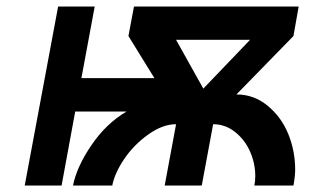

<svg xmlns="http://www.w3.org/2000/svg" viewBox="-20 -572 984 592"><path d="M56.2 0 159.2 -551.8H272L231 -331.1H456.1L376 -460.9L393.1 -551.8H900.9L884.8 -460.9L709 -280.8Q763.2 -280.8 805.4 -245.8Q847.7 -210.9 868.9 -158.7Q890.1 -106.4 890.1 -48.8Q890.1 -29.3 884.8 0H764.2Q767.1 -13.2 767.1 -28.8Q767.1 -67.9 751.2 -104.2Q735.4 -140.6 705.1 -164.8Q674.8 -189 637.2 -189L602.1 0H487.8L522.9 -189Q481.4 -189 437 -157.2Q392.6 -125.5 363 -81.8Q333.5 -38.1 326.2 0H205.1Q216.8 -58.6 262.5 -125.2Q308.1 -191.9 370.1 -228H211.9L169.9 0ZM606.9 -298.8 751 -449.2H522.9Z"/></svg>

Font: Involve SemiBold Oblique
Style: Italic
Weight: 600
Italic angle: -10.5°
Designer: Stefan Peev
Foundry: Context Ltd.
Version: Version 1.001